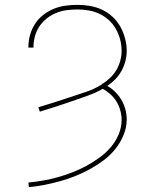

<svg xmlns="http://www.w3.org/2000/svg" viewBox="-20 -763 640 791"><path d="M99 8 97 -11Q128 -14 159 -19.5Q190 -25 220 -33.5Q250 -42 279.5 -53.5Q309 -65 336.5 -80Q364 -95 389.5 -113.5Q415 -132 435.5 -155.5Q456 -179 468.5 -208.5Q481 -238 481 -270Q481 -289 475.5 -308.5Q470 -328 460 -344.5Q450 -361 435 -374.5Q420 -388 403 -397Q373 -380 340.5 -368.5Q308 -357 275 -345.5Q242 -334 209.5 -323.5Q177 -313 144 -303L138 -321Q171 -331 204 -341.5Q237 -352 270 -363Q303 -374 336 -385Q369 -396 399 -415L401 -419Q401 -419 402 -418.5Q403 -418 403 -418Q420 -429 435 -443.5Q450 -458 460 -475.5Q470 -493 475.5 -513Q481 -533 481 -553Q481 -577 475 -600Q469 -623 457.5 -643.5Q446 -664 428.5 -680Q411 -696 390 -706Q369 -716 345.5 -720Q322 -724 299 -724Q276 -724 254 -721Q232 -718 211 -709.5Q190 -701 172.5 -687Q155 -673 142.5 -654.5Q130 -636 124 -614Q118 -592 118 -570Q118 -569 118 -568.5Q118 -568 118 -567H97Q97 -568 97 -568.5Q97 -569 97 -570Q97 -595 104 -619.5Q111 -644 124.5 -665Q138 -686 158 -701.5Q178 -717 201 -726.5Q224 -736 249 -739.5Q274 -743 299 -743Q325 -743 351 -738.5Q377 -734 400.5 -723Q424 -712 443.5 -694Q463 -676 475.5 -653.5Q488 -631 495 -605.5Q502 -580 502 -554Q502 -532 496.5 -511Q491 -490 480.5 -471Q470 -452 455 -436.5Q440 -421 422 -409Q440 -399 455 -384Q470 -369 480.5 -351Q491 -333 496.5 -312.5Q502 -292 502 -271Q502 -238 489 -206.5Q476 -175 455 -149Q434 -123 407.5 -103Q381 -83 352 -67Q323 -51 292 -38.5Q261 -26 229 -17Q197 -8 164.5 -1.5Q132 5 99 8Z"/></svg>

Font: Zed Sans Thin Extended
Style: Regular
Weight: 100
Width: 7
Designer: Belleve Invis
Foundry: Belleve Invis
Version: Version 1.0.0; ttfautohint (v1.8.4)